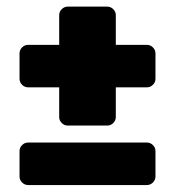

<svg xmlns="http://www.w3.org/2000/svg" viewBox="-20 -582 515 565"><path d="M62.5 -37.5Q52.5 -37.5 45 -45Q37.5 -52.5 37.5 -62.5V-137.5Q37.5 -147.5 45 -155Q52.5 -162.5 62.5 -162.5H412.5Q422.5 -162.5 430 -155Q437.5 -147.5 437.5 -137.5V-62.5Q437.5 -52.5 430 -45Q422.5 -37.5 412.5 -37.5ZM62.5 -450H154.2V-537.5Q154.2 -547.5 161.7 -555Q169.2 -562.5 179.2 -562.5H295.8Q305.8 -562.5 313.3 -555Q320.8 -547.5 320.8 -537.5V-450H412.5Q422.5 -450 430 -442.5Q437.5 -435 437.5 -425V-350Q437.5 -340 430 -332.5Q422.5 -325 412.5 -325H320.8V-237.5Q320.8 -227.5 313.3 -220Q305.8 -212.5 295.8 -212.5H179.2Q169.2 -212.5 161.7 -220Q154.2 -227.5 154.2 -237.5V-325H62.5Q52.5 -325 45 -332.5Q37.5 -340 37.5 -350V-425Q37.5 -435 45 -442.5Q52.5 -450 62.5 -450Z"/></svg>

Font: BoonTook Mon
Style: Regular
Weight: 400
Designer: Sungsit Sawaiwan
Foundry: FontUni
Version: Version 3.0